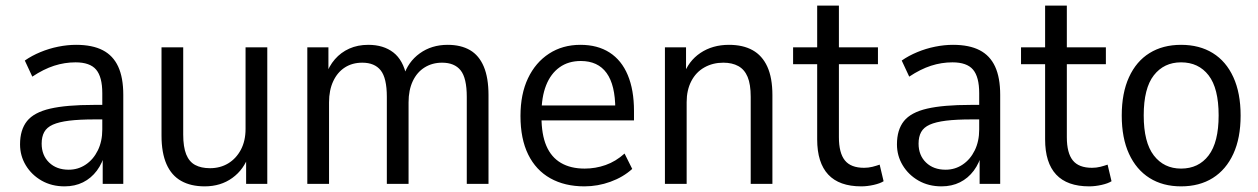

<svg xmlns="http://www.w3.org/2000/svg" viewBox="-20 -655 4483 684"><path d="M210 8.9Q164.1 8.9 128.3 -11.5Q92.5 -32 71.9 -66.1Q51.4 -100.1 51.4 -140.7Q51.4 -192.5 76.2 -223.6Q101 -254.6 158.8 -268Q216.6 -281.3 313.4 -281.3H356.3V-229.6H317.7Q263 -229.6 226.3 -225.1Q189.6 -220.5 168.2 -210.9Q146.8 -201.3 137.6 -184.6Q128.4 -167.9 128.4 -143.4Q128.4 -101.7 155 -76Q181.5 -50.4 224.7 -50.4Q258.1 -50.4 285.3 -68.6Q312.6 -86.8 328.5 -119.2Q344.4 -151.5 344.4 -193.7V-322.9Q344.4 -381.1 322.4 -407Q300.4 -432.9 249.1 -432.9Q210.2 -432.9 172.7 -420.8Q135.1 -408.6 95.1 -382L68.4 -439.3Q93.1 -456.6 123.8 -469.3Q154.5 -482.1 187.4 -488.7Q220.2 -495.3 251.1 -495.3Q309.1 -495.3 346.1 -476.1Q383 -457 401.1 -417.7Q419.2 -378.4 419.2 -317.1V0H345.9V-111.4H354.5Q345.4 -74.3 325.1 -47.1Q304.7 -19.9 275.7 -5.5Q246.8 8.9 210 8.9Z M709.2 8.9Q659.8 8.9 625.4 -10.5Q590.9 -29.9 573.1 -70.3Q555.4 -110.8 555.4 -171.5V-486.3H632.7V-175.5Q632.7 -131.7 643.3 -105.1Q654 -78.6 675.4 -67.2Q696.7 -55.8 728.1 -55.8Q764.5 -55.8 792.9 -72.9Q821.2 -90 838 -121.4Q854.8 -152.9 854.8 -195.8V-486.3H932.2V0H856.8V-103.7H867Q849.3 -51.2 807.8 -21.2Q766.4 8.9 709.2 8.9Z M1074.8 0V-486.3H1150V-385.2H1140.3Q1151.7 -419.3 1173.1 -443.9Q1194.5 -468.5 1224.5 -481.9Q1254.5 -495.3 1292.1 -495.3Q1346.1 -495.3 1381.2 -468.2Q1416.2 -441.2 1428.4 -382.8H1417.4Q1433.3 -434.6 1475.4 -464.9Q1517.5 -495.3 1574.9 -495.3Q1621.8 -495.3 1654.3 -476.5Q1686.7 -457.6 1703.5 -417.7Q1720.3 -377.8 1720.3 -316.1V0H1642.9V-310Q1642.9 -377 1621 -404.4Q1599.1 -431.7 1554.9 -431.7Q1520 -431.7 1492.8 -414.8Q1465.6 -397.9 1450.5 -366Q1435.5 -334 1435.5 -290.4V0H1358.1V-310Q1358.1 -377 1336.2 -404.4Q1314.4 -431.7 1270.6 -431.7Q1235.2 -431.7 1208.8 -414.8Q1182.3 -397.9 1167.3 -366Q1152.2 -334 1152.2 -290.4V0Z M2062 8.9Q1991.8 8.9 1940.5 -19.9Q1889.2 -48.7 1861.7 -104.5Q1834.2 -160.3 1834.2 -241.9Q1834.2 -319.9 1861 -376.2Q1887.8 -432.6 1936 -463.9Q1984.2 -495.3 2047.8 -495.3Q2109.1 -495.3 2151.7 -467.8Q2194.3 -440.4 2216.4 -387.6Q2238.6 -334.8 2238.6 -259.7V-226.1H1893.3V-279.2H2187L2172 -265.6Q2172 -352.1 2141 -394.9Q2110.1 -437.7 2049.2 -437.7Q2004.7 -437.7 1973.3 -415.1Q1941.8 -392.5 1925.4 -350.8Q1909 -309.1 1909 -249.9V-239.3Q1909 -176 1926.4 -135.4Q1943.8 -94.8 1978.4 -74.6Q2012.9 -54.4 2062.9 -54.4Q2101.5 -54.4 2137.5 -67.1Q2173.6 -79.8 2205 -108L2232.3 -53.2Q2200 -23.9 2154.8 -7.5Q2109.7 8.9 2062 8.9Z M2348.8 0V-486.3H2424V-385.2H2414.3Q2432 -437.3 2475.1 -466.3Q2518.3 -495.3 2577 -495.3Q2626.9 -495.3 2661.2 -476.2Q2695.4 -457.2 2713.6 -417.5Q2731.7 -377.8 2731.7 -316.1V0H2654.4V-310Q2654.4 -354.7 2643.4 -381Q2632.4 -407.3 2610.4 -419.5Q2588.4 -431.7 2556.7 -431.7Q2519.3 -431.7 2489.3 -414.8Q2459.3 -397.9 2442.8 -366Q2426.2 -334 2426.2 -291.3V0Z M3048.3 8.9Q2969.9 8.9 2930.6 -33.1Q2891.2 -75.2 2891.2 -158.5V-426.3H2805.4V-486.3H2891.2V-635H2968.6V-486.3H3107.7V-426.3H2968.6V-166.3Q2968.6 -110 2989.9 -83.6Q3011.1 -57.2 3058.3 -57.2Q3073.9 -57.2 3088.2 -60.8Q3102.4 -64.5 3113.8 -68.5L3127.8 -9.4Q3115.6 -1.5 3092.5 3.7Q3069.4 8.9 3048.3 8.9Z M3334 8.9Q3288.1 8.9 3252.3 -11.5Q3216.5 -32 3195.9 -66.1Q3175.4 -100.1 3175.4 -140.7Q3175.4 -192.5 3200.2 -223.6Q3225 -254.6 3282.8 -268Q3340.6 -281.3 3437.4 -281.3H3480.3V-229.6H3441.7Q3387 -229.6 3350.3 -225.1Q3313.6 -220.5 3292.2 -210.9Q3270.8 -201.3 3261.6 -184.6Q3252.4 -167.9 3252.4 -143.4Q3252.4 -101.7 3279 -76Q3305.5 -50.4 3348.7 -50.4Q3382.1 -50.4 3409.3 -68.6Q3436.6 -86.8 3452.5 -119.2Q3468.4 -151.5 3468.4 -193.7V-322.9Q3468.4 -381.1 3446.4 -407Q3424.4 -432.9 3373.1 -432.9Q3334.2 -432.9 3296.7 -420.8Q3259.1 -408.6 3219.1 -382L3192.4 -439.3Q3217.1 -456.6 3247.8 -469.3Q3278.5 -482.1 3311.4 -488.7Q3344.2 -495.3 3375.1 -495.3Q3433.1 -495.3 3470.1 -476.1Q3507 -457 3525.1 -417.7Q3543.2 -378.4 3543.2 -317.1V0H3469.9V-111.4H3478.5Q3469.4 -74.3 3449.1 -47.1Q3428.7 -19.9 3399.7 -5.5Q3370.8 8.9 3334 8.9Z M3860.3 8.9Q3781.9 8.9 3742.6 -33.1Q3703.2 -75.2 3703.2 -158.5V-426.3H3617.4V-486.3H3703.2V-635H3780.6V-486.3H3919.7V-426.3H3780.6V-166.3Q3780.6 -110 3801.9 -83.6Q3823.1 -57.2 3870.3 -57.2Q3885.9 -57.2 3900.2 -60.8Q3914.4 -64.5 3925.8 -68.5L3939.8 -9.4Q3927.6 -1.5 3904.5 3.7Q3881.4 8.9 3860.3 8.9Z M4187.5 8.9Q4122.5 8.9 4075.2 -20.9Q4027.9 -50.8 4002.1 -107Q3976.2 -163.2 3976.2 -243.4Q3976.2 -323.6 4002.1 -380.1Q4027.9 -436.6 4075.2 -465.9Q4122.5 -495.3 4187.5 -495.3Q4253.2 -495.3 4300.6 -465.9Q4348 -436.6 4373.8 -380.1Q4399.7 -323.6 4399.7 -243.4Q4399.7 -163.2 4373.8 -107Q4348 -50.8 4300.6 -20.9Q4253.2 8.9 4187.5 8.9ZM4187.5 -54.4Q4249.9 -54.4 4285.6 -101.2Q4321.4 -148 4321.4 -243.9Q4321.4 -340.5 4285.6 -386.7Q4249.9 -432.9 4187.5 -432.9Q4126.6 -432.9 4090.5 -386.7Q4054.5 -340.5 4054.5 -243.9Q4054.5 -148 4090.5 -101.2Q4126.6 -54.4 4187.5 -54.4Z"/></svg>

Font: Nunito Sans 12pt ExtraLight SemiCondensed
Style: Regular
Weight: 200
Width: 4
Version: Version 3.101;gftools[0.9.27]